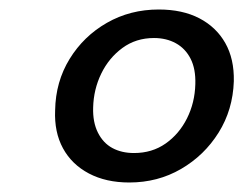

<svg xmlns="http://www.w3.org/2000/svg" viewBox="-20 -732 512 404"><path d="M252 -348Q203 -348 167 -367Q131 -386 112.5 -420Q94 -454 96 -500Q97 -560 126.5 -608Q156 -656 205 -684Q254 -712 314 -712Q364 -712 399.5 -693.5Q435 -675 454 -641.5Q473 -608 472 -561Q470 -501 440 -453Q410 -405 361 -376.5Q312 -348 252 -348ZM262 -410Q300 -410 328.5 -430Q357 -450 373.5 -483Q390 -516 391 -555Q392 -587 381 -608.5Q370 -630 350 -641Q330 -652 304 -652Q266 -652 237.5 -631Q209 -610 193 -577Q177 -544 176 -506Q175 -475 186 -453Q197 -431 216.5 -420.5Q236 -410 262 -410Z"/></svg>

Font: DM Sans 18pt Medium
Style: Italic
Weight: 500
Italic angle: -10°
Designer: Colophon Foundry, Jonny Pinhorn
Foundry: Colophon Foundry
Version: Version 4.004;gftools[0.9.30]